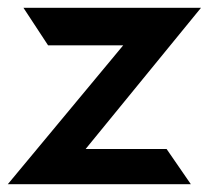

<svg xmlns="http://www.w3.org/2000/svg" viewBox="-26 -471 534 491"><path d="M462 0 400 -90H193L488 -451H34L97 -355H289L-6 0Z"/></svg>

Font: Charger Pro
Style: BlkNar
Weight: 900
Designer: Jasper
Foundry: Cannot Into Space Fonts
Version: Version 1.09